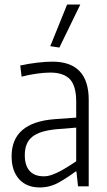

<svg xmlns="http://www.w3.org/2000/svg" viewBox="-20 -819 472 844"><path d="M155 5Q97 5 64 -31.5Q31 -68 31 -132Q31 -280 218 -295L315 -302V-372Q315 -441 287.5 -470.5Q260 -500 200 -500Q175 -500 140 -495Q105 -490 75 -482L69 -531Q105 -539 143 -543.5Q181 -548 210 -548Q370 -548 370 -380V0H323L316 -65H312Q279 -40 239.5 -17.5Q200 5 155 5ZM173 -44Q191 -44 211 -51.5Q231 -59 250 -69.5Q269 -80 286 -91Q303 -102 315 -110V-258L229 -251Q154 -244 121.5 -217.5Q89 -191 89 -137Q89 -92 110 -68Q131 -44 173 -44ZM201 -616 275 -799H333L241 -610Z"/></svg>

Font: Encode Sans Compressed
Style: Light
Weight: 300
Designer: Pablo Impallari, Andres Torresi
Foundry: Pablo Impallari, Andres Torresi
Version: Version 1.000; ttfautohint (v1.00) -l 8 -r 50 -G 200 -x 14 -